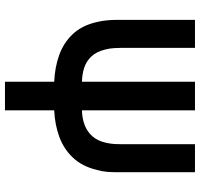

<svg xmlns="http://www.w3.org/2000/svg" viewBox="-36 -544 805 773"><g transform="rotate(90 366.5 -157.5)"><path d="M309 225V26.7Q251.4 24.3 202 6.8Q152.6 -10.8 117.7 -47.5Q82.8 -84.2 69 -143.7Q63.8 -164.2 61.9 -185.8Q60 -207.3 60 -221.3V-540H172.8V-240.8Q172.8 -231.8 173.7 -214.8Q174.5 -197.8 179.5 -178Q188.5 -142.5 207.6 -122.5Q226.7 -102.4 252.8 -94Q278.9 -85.5 309 -85V-540H424.3V-85Q455.7 -85.5 482.8 -95.6Q510 -105.8 529.1 -127.5Q548.2 -149.2 555.5 -184.7Q559.2 -202.3 559.9 -218.1Q560.5 -233.8 560.5 -240.8V-540H673.3V-221.3Q673.3 -204 671.7 -185Q670.1 -165.9 664.3 -145.3Q649.8 -85.8 614.9 -48.8Q579.9 -11.7 530.7 6.3Q481.4 24.3 424.3 26.7V225Z"/></g></svg>

Font: Manrope ExtraLight
Style: Regular
Weight: 200
Designer: Mikhail Sharanda
Foundry: Mikhail Sharanda
Version: Version 4.505